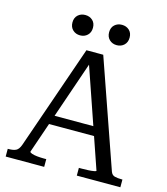

<svg xmlns="http://www.w3.org/2000/svg" viewBox="-130 -1003 957 1103"><g transform="rotate(15 349.0 -452.0)"><path d="M185 -299H486L487 -245H179ZM321 -671 337 -643 138 -64Q138 -59 150.5 -54.5Q163 -50 182.5 -48Q202 -46 221 -46H237V0H8V-46H13Q41 -46 57 -54Q73 -62 83 -90L298 -710H398L620 -74Q627 -55 643.5 -50.5Q660 -46 685 -46H690V0H431V-46H448Q467 -46 486.5 -47Q506 -48 519.5 -50.5Q533 -53 533 -56ZM301 -844Q301 -816 283.5 -799.5Q266 -783 240 -783Q214 -783 196.5 -799.5Q179 -816 179 -844Q179 -872 196.5 -888Q214 -904 240 -904Q266 -904 283.5 -888Q301 -872 301 -844ZM519 -844Q519 -816 501.5 -799.5Q484 -783 458 -783Q432 -783 414.5 -799.5Q397 -816 397 -844Q397 -872 414.5 -888Q432 -904 458 -904Q484 -904 501.5 -888Q519 -872 519 -844Z"/></g></svg>

Font: Roboto Serif 28pt
Style: Regular
Weight: 400
Designer: Greg Gazdowicz
Foundry: Commercial Type
Version: Version 1.008